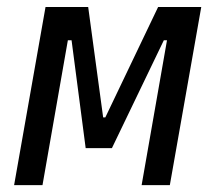

<svg xmlns="http://www.w3.org/2000/svg" viewBox="-20 -538 626 558"><path d="M21 0H103.5L177.2 -420.9H188L229 -107.4H305.2L456.1 -420.9H465.3L391.6 0H473.6L564.9 -517.6H439.5L286.1 -196.8H279.8L236.3 -517.6H112.3Z"/></svg>

Font: Cascadia Mono NF SemiLight
Style: Italic
Weight: 350
Italic angle: -10°
Monospace: yes
Designer: Aaron Bell
Foundry: Saja Typeworks
Version: Version 2404.023